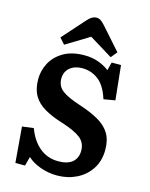

<svg xmlns="http://www.w3.org/2000/svg" viewBox="-139 -1034 884 1134"><g transform="rotate(15 303.5 -466.5)"><path d="M322 14Q269 14 220 -3.5Q171 -21 140 -50L125 6H66L48 -212L118 -221Q145 -148 193.5 -108.5Q242 -69 308 -69Q364 -69 393.5 -94Q423 -119 423 -164Q423 -212 388.5 -240Q354 -268 273 -294Q207 -314 161 -340.5Q115 -367 91.5 -407Q68 -447 68 -508Q68 -559 92.5 -606Q117 -653 168 -683.5Q219 -714 297 -714Q343 -714 381 -700.5Q419 -687 449 -664L462 -714H519L541 -504L471 -492Q446 -571 402.5 -604Q359 -637 304 -637Q258 -637 228.5 -612.5Q199 -588 199 -545Q199 -500 234 -473.5Q269 -447 344 -423Q415 -400 463 -372.5Q511 -345 535 -305.5Q559 -266 559 -206Q559 -138 526.5 -88.5Q494 -39 440 -12.5Q386 14 322 14ZM163 -743 131 -779 254 -917Q280 -947 308 -947Q322 -947 333.5 -939.5Q345 -932 362 -913L479 -781L448 -743L306 -830Z"/></g></svg>

Font: Literata SemiBold
Style: Regular
Weight: 600
Designer: Latin by Veronika Burian and Jose Scaglione. Greek by Irene Vlachou. Cyrillic by Vera Evstafieva.
Foundry: TypeTogether
Version: Version 3.103; ttfautohint (v1.8.4.7-5d5b);gftools[0.9.29]